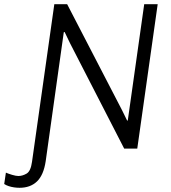

<svg xmlns="http://www.w3.org/2000/svg" viewBox="-102 -706 811 912"><path d="M-9 186Q-22 186 -35.5 184Q-49 182 -61 178Q-73 174 -82 168L-74 114Q-63 119 -44.5 124.5Q-26 130 -15 130Q5 130 24.5 118.5Q44 107 50 63L156 -686H217L478 -182L502 -133L505 -134L583 -686H647L550 0H488L231 -500L205 -554L201 -553L115 60Q105 126 73.5 156Q42 186 -9 186Z"/></svg>

Font: Chivo ExtraLight
Style: Italic
Weight: 250
Italic angle: -8.05°
Designer: Hector Gatti
Foundry: Omnibus-Type
Version: Version 2.002